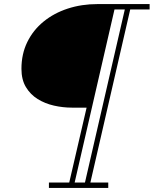

<svg xmlns="http://www.w3.org/2000/svg" viewBox="-20 -770 752 940"><path d="M219.5 150V123.5H319L404 -243H332.5Q288 -243 244 -253Q200 -263 164.2 -285.2Q128.5 -307.5 106.8 -343.8Q85 -380 85 -433Q85 -506 113.8 -564.5Q142.5 -623 193.5 -664.5Q244.5 -706 312 -728Q379.5 -750 457 -750H712.5V-723.5H617.5L422.5 123.5H510V150ZM345.5 123.5H396L591 -723.5H540.5Z"/></svg>

Font: Bodoni Moda 9pt ExtraBold
Style: Italic
Weight: 800
Italic angle: -13°
Designer: Owen Earl
Foundry: indestructible type
Version: Version 2.004